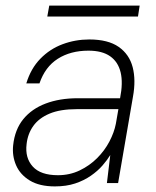

<svg xmlns="http://www.w3.org/2000/svg" viewBox="-20 -654 557 686"><path d="M176 12Q121 12 86.5 -9Q52 -30 37.5 -63.5Q23 -97 27 -135Q33 -191 63 -228Q93 -265 143 -284Q193 -303 258 -303H409Q420 -358 411 -395.5Q402 -433 373.5 -453Q345 -473 296 -473Q232 -473 186.5 -444Q141 -415 121 -356H74Q90 -409 124 -444Q158 -479 203.5 -496Q249 -513 299 -513Q366 -513 404 -486.5Q442 -460 454 -414Q466 -368 455 -308L402 0H362L374 -100Q363 -82 346 -62.5Q329 -43 304.5 -26Q280 -9 248.5 1.5Q217 12 176 12ZM187 -28Q229 -28 264.5 -45Q300 -62 327 -89Q354 -116 371 -148.5Q388 -181 394 -212L403 -264H254Q195 -264 157 -248Q119 -232 99 -204Q79 -176 75 -139Q69 -90 97 -59Q125 -28 187 -28ZM149 -595 156 -634H479L473 -595Z"/></svg>

Font: DM Sans 17pt ExtraLight
Style: Italic
Weight: 250
Italic angle: -10°
Version: Version 4.004;gftools[0.9.30]